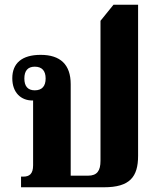

<svg xmlns="http://www.w3.org/2000/svg" viewBox="-20 -792 666 812"><path d="M564 -133V-772H460L405 -704V-112C405 -70 391 -49 352 -49H279V-436C279 -519 235 -560 152 -560C72 -560 32 -524 32 -461C32 -400 69 -367 117 -367H120V-93C120 -56 104 -45 78 -45H69V0H420C529 0 564 -44 564 -133ZM127 -410C97 -410 83 -428 83 -460C83 -492 97 -510 127 -510C158 -510 173 -492 173 -460C173 -428 158 -410 127 -410Z"/></svg>

Font: Noto Serif Thai SemiCondensed Extra
Style: Regular
Weight: 800
Width: 4
Designer: Monotype Design Team
Foundry: Monotype Imaging Inc.
Version: Version 1.901